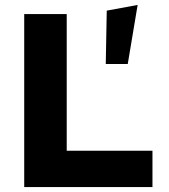

<svg xmlns="http://www.w3.org/2000/svg" viewBox="-20 -757 683 777"><path d="M78 0V-700H250V-147H597V0ZM408 -498 412 -714 537 -737 497 -498Z"/></svg>

Font: Red Hat Text
Style: Bold
Weight: 700
Designer: Pentagram, MCKL
Foundry: MCKL
Version: Version 1.030